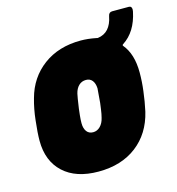

<svg xmlns="http://www.w3.org/2000/svg" viewBox="-95 -693 723 784"><g transform="rotate(-15 266.0 -301.0)"><path d="M456 -462Q493 -418 493 -340Q493 -300 488 -262Q483 -220 474 -179Q453 -91 388.5 -41.5Q324 8 227 8Q132 8 79 -41Q26 -90 26 -176Q26 -209 32 -261Q37 -308 49 -350Q71 -432 135.5 -480Q200 -528 294 -528Q324 -528 359 -521Q361 -520 365 -520Q419 -527 432 -594Q435 -610 449 -610H520Q532 -610 532 -595Q532 -590 531 -587Q514 -505 458 -469Q453 -466 456 -462ZM305 -261Q309 -304 310 -322Q309 -343 299.5 -355Q290 -367 273 -367Q255 -367 242.5 -355Q230 -343 225 -322Q222 -310 215 -261Q214 -253 212 -234.5Q210 -216 210 -201Q210 -179 219.5 -166Q229 -153 247 -153Q264 -153 277 -166Q290 -179 295 -201Q299 -216 301.5 -235Q304 -254 305 -261Z"/></g></svg>

Font: Barlow Semi Condensed Black
Style: Italic
Weight: 900
Width: 4
Italic angle: -7°
Designer: Jeremy Tribby
Foundry: Tribby Type
Version: Version 1.408